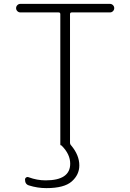

<svg xmlns="http://www.w3.org/2000/svg" viewBox="-20 -750 672 990"><path d="M85 -686Q76 -686 69.5 -692.5Q63 -699 63 -708Q63 -717 69.5 -723.5Q76 -730 85 -730H547Q556 -730 562.5 -723.5Q569 -717 569 -708Q569 -699 562.5 -692.5Q556 -686 547 -686H350Q341 -686 341 -677V-15Q341 -6 347 0Q389 50 389 103Q389 151 350 185.5Q311 220 219 220Q173 220 129 206Q109 200 109 176Q109 169 115 165Q121 161 128 164Q171 180 215 180Q342 180 342 94Q342 45 298 1Q298 0 297 0Q291 0 291 -6V-677Q291 -686 282 -686Z"/></svg>

Font: Rounded Mplus 1c Light
Style: Regular
Weight: 300
Version: Version 1.059.20150529